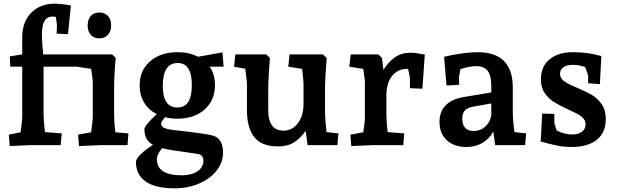

<svg xmlns="http://www.w3.org/2000/svg" viewBox="-20 -790 3365 1045"><path d="M457 -651Q457 -683 473.5 -702.5Q490 -722 520 -722Q550 -722 567.5 -703.5Q585 -685 585 -651Q585 -620 567.5 -600.5Q550 -581 520 -581Q491 -581 474 -600.5Q457 -620 457 -651ZM225 -71 316 -64 310 0H143Q126 0 33 5L28 -57L92 -70Q101 -135 101 -152V-427H36L33 -483L101 -494V-587Q101 -669 149 -719.5Q197 -770 280 -770Q313 -770 366 -760L350 -604L288 -607L290 -648Q290 -660 284 -698L268 -700Q235 -700 221.5 -675Q208 -650 208 -600Q208 -564 215 -494H590L610 -475Q606 -439 603.5 -390Q601 -341 601 -306V-182Q601 -124 608 -70L679 -64L674 0H526Q508 0 410 5L405 -57L476 -70Q485 -138 485 -152V-336Q485 -359 476 -415L399 -427H217V-182Q217 -133 225 -71Z M720 91Q720 75 745.5 50Q771 25 813 -2Q766 -25 766 -87Q766 -106 833 -169Q789 -191 764.5 -231.5Q740 -272 740 -325Q740 -407 797 -456.5Q854 -506 947 -506Q1010 -506 1058 -481L1191 -505L1197 -427H1121Q1150 -386 1150 -327Q1150 -244 1093.5 -194Q1037 -144 944 -144Q910 -144 878 -152Q857 -128 857 -117Q857 -101 875.5 -93Q894 -85 944 -80Q1017 -72 1070.5 -64.5Q1124 -57 1145 -50Q1169 -41 1181.5 -18Q1194 5 1194 41Q1194 94 1159 138.5Q1124 183 1063.5 209Q1003 235 931 235Q827 235 773.5 198.5Q720 162 720 91ZM1024 -328Q1024 -447 947 -447Q866 -447 866 -323Q866 -205 945 -205Q985 -205 1004.5 -235Q1024 -265 1024 -328ZM969 164Q1022 164 1054.5 142.5Q1087 121 1087 85Q1087 68 1078.5 58.5Q1070 49 1051 47L921 28Q888 24 863 16Q834 50 834 77Q834 164 969 164Z M1324 -191V-336Q1324 -346 1318 -392L1315 -416L1254 -427L1261 -494H1429L1449 -475Q1440 -360 1440 -306V-186Q1440 -137 1460 -108Q1480 -79 1524 -79Q1571 -79 1601.5 -120Q1632 -161 1632 -225V-336Q1632 -351 1624 -415L1549 -427L1556 -494H1737L1758 -475Q1749 -360 1749 -306V-182Q1749 -145 1757 -71L1822 -64L1816 0H1654L1644 -78Q1617 -39 1581.5 -16Q1546 7 1494 7Q1404 7 1364 -43.5Q1324 -94 1324 -191Z M1887 -57 1957 -70Q1966 -124 1966 -152V-336Q1966 -363 1957 -415L1881 -427L1889 -494H2039L2059 -475L2067 -410Q2093 -452 2128.5 -477.5Q2164 -503 2216 -503Q2242 -503 2292 -493L2279 -307L2211 -310V-363Q2211 -373 2201 -415H2196Q2145 -415 2114 -376.5Q2083 -338 2083 -270V-182Q2083 -125 2090 -71L2180 -64L2175 0H2008Q1990 0 1892 5Z M2372 -127Q2372 -181 2405 -216Q2438 -251 2505 -262L2654 -287V-321Q2654 -378 2634.5 -404Q2615 -430 2572 -430Q2538 -430 2486 -414L2478 -370L2479 -328L2410 -325L2397 -481Q2442 -492 2492 -499Q2542 -506 2579 -506Q2771 -506 2771 -314V-182Q2771 -136 2780 -71L2844 -64L2838 0H2675L2665 -74Q2643 -34 2605.5 -12Q2568 10 2519 10Q2451 10 2411.5 -27Q2372 -64 2372 -127ZM2558 -77Q2594 -77 2620 -100Q2646 -123 2654 -161V-227L2553 -209Q2496 -200 2496 -146Q2496 -77 2558 -77Z M2923 -20 2931 -172 2997 -170V-127Q2997 -115 3010 -80Q3052 -58 3095 -58Q3127 -58 3147 -72.5Q3167 -87 3167 -114Q3167 -132 3155.5 -145Q3144 -158 3129 -166.5Q3114 -175 3077 -192Q3026 -216 2997.5 -233Q2969 -250 2946.5 -281Q2924 -312 2924 -357Q2924 -429 2971.5 -467.5Q3019 -506 3099 -506Q3178 -506 3253 -485L3245 -332L3181 -337V-377Q3181 -383 3165 -425Q3132 -437 3098 -437Q3064 -437 3046 -423.5Q3028 -410 3028 -388Q3028 -364 3050.5 -348Q3073 -332 3119 -313Q3171 -291 3201 -273.5Q3231 -256 3254 -224Q3277 -192 3277 -143Q3277 -67 3227.5 -28.5Q3178 10 3092 10Q3049 10 3010 2Q2971 -6 2923 -20Z"/></svg>

Font: Andada Pro
Style: Bold
Weight: 700
Designer: Carolina Giovagnoli
Foundry: Huerta Tipografica
Version: Version 3.005; ttfautohint (v1.8.4)